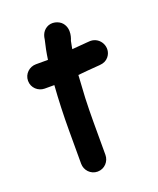

<svg xmlns="http://www.w3.org/2000/svg" viewBox="-118 -679 623 757"><g transform="rotate(-20 193.0 -300.5)"><path d="M76.5 -374H116.8C112.4 -313.9 110 -250 110 -185.5V-46.5C110 -19.5 131.4 5 161 5C190.6 5 212 -19.5 212 -46.5V-185.5C212 -218.5 212.7 -251.8 213.9 -284.3C216.5 -316.4 217 -349.2 219.5 -379.1C245.6 -381.8 273.7 -384.1 301.3 -386.1L311.7 -386.9C328.7 -388.1 340.7 -393.9 349.7 -404.8C377.1 -438.1 352.7 -489 309.5 -489C308.1 -489 308.1 -489 307.3 -488.9L292.7 -487.9C271.7 -486.3 253.1 -484.9 231.7 -482.9C232.2 -486.4 233.1 -491.1 233.8 -494.6L237.9 -515.5C239.2 -519.4 258.2 -559.4 232.6 -589.1C219.2 -604.5 190.2 -613 168.3 -599.7C146.5 -586.5 143.9 -564.3 142.6 -555.4C136.7 -531.5 131.3 -505.5 127.2 -476H76.5C49.5 -476 25 -454.6 25 -425C25 -395.4 49.5 -374 76.5 -374Z"/></g></svg>

Font: Take Off
Style: YouHoser
Weight: 400
Foundry: Cannot Into Space Fonts
Version: Version 0.89